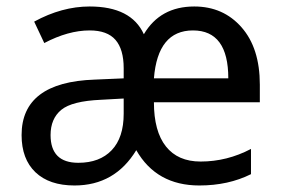

<svg xmlns="http://www.w3.org/2000/svg" viewBox="-20 -567 872 595"><path d="M363.3 -324.2V-355.5Q363.3 -414.1 337.9 -443.4Q312.5 -472.7 257.8 -472.7Q191.4 -472.7 117.2 -433.6L85.9 -500Q171.9 -546.9 257.8 -546.9Q386.7 -546.9 425.8 -460.9Q476.6 -546.9 582 -546.9Q671.9 -546.9 728.5 -482.4Q785.2 -418 785.2 -304.7V-250H457Q457 -160.2 494.1 -113.3Q531.2 -66.4 601.6 -66.4Q683.6 -66.4 757.8 -105.5V-27.3Q687.5 7.8 597.7 7.8Q464.8 7.8 402.3 -101.6Q335.9 7.8 210.9 7.8Q132.8 7.8 89.8 -33.2Q46.9 -74.2 46.9 -148.4Q46.9 -312.5 273.4 -320.3ZM457 -324.2H687.5Q687.5 -398.4 660.2 -435.5Q632.8 -472.7 578.1 -472.7Q468.8 -472.7 457 -324.2ZM363.3 -261.7 293 -257.8Q203.1 -253.9 169.9 -226.6Q136.7 -199.2 136.7 -148.4Q136.7 -105.5 158.2 -84Q179.7 -62.5 222.7 -62.5Q289.1 -62.5 326.2 -101.6Q363.3 -140.6 363.3 -214.8Z"/></svg>

Font: Droid Sans Fallback
Style: Regular
Weight: 400
Designer: Steve Matteson
Foundry: Ascender Corporation
Version: 3.00 (Khmer version)